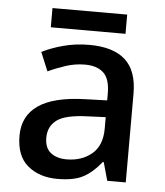

<svg xmlns="http://www.w3.org/2000/svg" viewBox="-51 -730 674 786"><g transform="rotate(5 286.0 -337.5)"><path d="M297 -548Q395 -548 444.5 -503.5Q494 -459 494 -365V0H418L397 -75H393Q358 -31 319.5 -10.5Q281 10 213 10Q140 10 92 -29.5Q44 -69 44 -153Q44 -234 106.5 -277.5Q169 -321 298 -325L389 -328V-356Q389 -417 362 -441.5Q335 -466 286 -466Q246 -466 207.5 -453.5Q169 -441 135 -425L103 -502Q140 -521 190 -534.5Q240 -548 297 -548ZM316 -256Q224 -253 189 -227Q154 -201 154 -154Q154 -112 179 -92.5Q204 -73 244 -73Q306 -73 347.5 -107.5Q389 -142 389 -212V-259ZM440 -685V-606H133V-685Z"/></g></svg>

Font: Noto Sans Myanmar UI Medium
Style: Regular
Weight: 500
Designer: Monotype Design Team
Foundry: Monotype Imaging Inc.
Version: Version 2.103; ttfautohint (v1.8.4.7-5d5b)